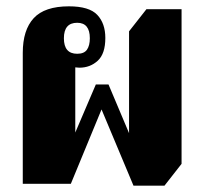

<svg xmlns="http://www.w3.org/2000/svg" viewBox="-20 -581 646 607"><path d="M402 6 301 -235 204 0H52V-414Q52 -486 86.5 -523.5Q121 -561 198 -561Q262 -561 287.5 -534Q313 -507 313 -461Q313 -411 289 -389Q265 -367 231 -367Q228 -367 224.5 -367.5Q221 -368 218 -368V-162L283 -314H323L388 -160V-482L443 -552H554V-63L500 6ZM224 -411Q246 -411 255 -424Q264 -437 264 -460Q264 -509 224 -509Q182 -509 182 -460Q182 -411 224 -411Z"/></svg>

Font: Noto Serif Thai Condensed Black
Style: Regular
Weight: 900
Width: 3
Designer: Monotype Design Team
Foundry: Monotype Imaging Inc.
Version: Version 2.002; ttfautohint (v1.8.4.7-5d5b)